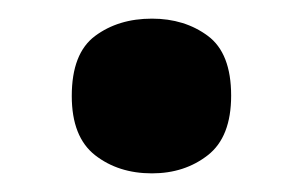

<svg xmlns="http://www.w3.org/2000/svg" viewBox="-20 -455 325 206"><path d="M57 -352Q57 -397.8 82 -416.4Q107 -435 143 -435Q178.1 -435 203 -416.5Q228 -398 228 -352.4Q228 -308 203 -288.5Q178.1 -269 143 -269Q107 -269 82 -288.5Q57 -308.1 57 -352Z"/></svg>

Font: Noto Sans Bassa Vah
Style: Regular
Weight: 400
Designer: Monotype Design Team
Foundry: Monotype Imaging Inc.
Version: Version 2.002